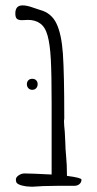

<svg xmlns="http://www.w3.org/2000/svg" viewBox="-20 -691 360 714"><path d="M283 -23Q283 -13 275.5 -6.5Q268 0 256 0H195L140 1Q136 1 116 2.5Q96 4 91 3Q78 3 62 -1Q47 -5 42 -11Q39 -16 39 -23Q39 -32 49.5 -39Q60 -46 71 -46Q94 -46 172 -42V-100V-309Q172 -414 169 -470Q166 -526 157 -558.5Q148 -591 129 -604Q111 -617 84 -617L61 -616Q49 -616 43 -621Q37 -626 37 -641Q37 -671 64 -671Q79 -671 100.5 -663.5Q122 -656 129 -654Q171 -643 190 -603.5Q209 -564 214 -490Q219 -416 219 -258V-250Q218 -246 218 -241Q218 -228 221 -199L223 -158Q223 -141 226 -108Q229 -80 229 -37Q283 -30 283 -23ZM80 -378Q80 -387 85.5 -392.5Q91 -398 100 -398Q109 -398 114.5 -392.5Q120 -387 120 -378Q120 -369 114.5 -363Q109 -357 100 -357Q91 -357 85.5 -363Q80 -369 80 -378Z"/></svg>

Font: Amatic SC
Style: Bold
Weight: 700
Designer: Multiple Designers
Foundry: Vernon Adams
Version: Version 2.505